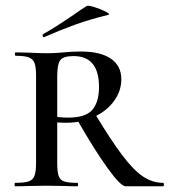

<svg xmlns="http://www.w3.org/2000/svg" viewBox="-20 -651 593 671"><path d="M250 0Q222 0 206 -1L142 -2L80 -1Q63 0 33 0Q31 0 31 -6Q31 -12 33 -12Q65 -12 80 -17Q95 -22 100.5 -36.5Q106 -51 106 -81V-387Q106 -417 100.5 -431Q95 -445 80.5 -450.5Q66 -456 35 -456Q32 -456 32 -462Q32 -468 35 -468L81 -467Q119 -465 142 -465Q161 -465 176.5 -466Q192 -467 203 -468Q235 -471 262 -471Q331 -471 367.5 -446Q404 -421 404 -374Q404 -333 378.5 -298Q353 -263 309 -242.5Q265 -222 212 -222Q180 -222 157 -226L156 -247Q181 -240 219 -240Q279 -240 302.5 -267Q326 -294 326 -347Q326 -455 237 -455Q201 -455 190.5 -440.5Q180 -426 180 -385V-81Q180 -50 185 -36Q190 -22 204 -17Q218 -12 250 -12Q253 -12 253 -6Q253 0 250 0ZM550 0H419Q402 0 357 -62Q312 -124 250 -232L312 -253Q369 -159 408 -107.5Q447 -56 480 -34Q513 -12 550 -12Q553 -12 553 -6Q553 0 550 0ZM134 -521Q130 -521 129 -525.5Q128 -530 131 -532Q166 -551 231 -595Q265 -619 283 -630Q288 -633 310.5 -626Q333 -619 350 -610Q367 -601 358 -599Q296 -584 244.5 -565.5Q193 -547 136 -522Z"/></svg>

Font: Cormorant Unicase Medium
Style: Regular
Weight: 500
Designer: Christian Thalmann (Catharsis Fonts)
Foundry: Catharsis Fonts
Version: Version 4.000